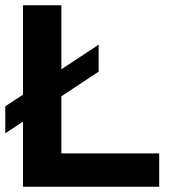

<svg xmlns="http://www.w3.org/2000/svg" viewBox="-20 -706 651 726"><path d="M67 0V-246L0 -202V-304L67 -348V-686H212V-444L353 -537V-435L212 -342V-126H582V0Z"/></svg>

Font: Archivo VF Beta
Style: Regular
Weight: 400
Designer: Hector Gatti
Foundry: Omnibus-Type
Version: Version 1.002